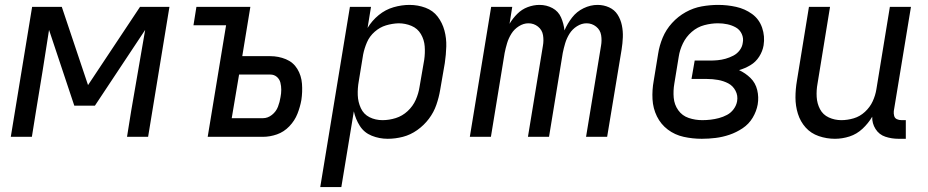

<svg xmlns="http://www.w3.org/2000/svg" viewBox="-20 -558 3784 783"><path d="M24 0H110L127 -106Q141 -188 154 -270.5Q167 -353 180 -436L283 -127H367L572 -436Q558 -353 543.5 -271Q529 -189 515 -106L498 0H584L671 -530H551L339 -211L232 -530H111Z M827 0H1052Q1081 0 1109.5 -10Q1138 -20 1160 -43Q1182 -66 1193 -94Q1204 -122 1209 -150Q1214 -183 1211.5 -216.5Q1209 -250 1192.5 -277Q1176 -304 1146 -316.5Q1116 -329 1082 -329H968L1001 -530H781L769 -455H902ZM925 -76 955 -254H1082Q1098 -254 1109 -244.5Q1120 -235 1123.5 -221Q1127 -207 1127 -192Q1127 -177 1124 -162Q1121 -142 1113.5 -122.5Q1106 -103 1089 -89.5Q1072 -76 1052 -76Z M1286 205H1372L1423 -104Q1430 -72 1447.5 -44.5Q1465 -17 1496 -4.5Q1527 8 1561 8Q1592 8 1623 0Q1654 -8 1681.5 -27.5Q1709 -47 1729 -73.5Q1749 -100 1759.5 -130.5Q1770 -161 1775 -191L1794 -301Q1799 -335 1800 -368.5Q1801 -402 1792.5 -433.5Q1784 -465 1765 -490Q1746 -515 1715 -526.5Q1684 -538 1650 -538Q1618 -538 1585 -528.5Q1552 -519 1524.5 -496.5Q1497 -474 1479 -444L1493 -530H1407ZM1540 -68Q1511 -68 1487 -80Q1463 -92 1451.5 -117Q1440 -142 1439 -170Q1438 -198 1443 -226L1461 -336Q1466 -361 1476.5 -385.5Q1487 -410 1508 -428.5Q1529 -447 1554 -454.5Q1579 -462 1605 -463Q1633 -463 1658 -452.5Q1683 -442 1696.5 -419Q1710 -396 1712 -369Q1714 -342 1710 -314L1691 -204Q1687 -177 1675.5 -151Q1664 -125 1642.5 -105Q1621 -85 1594 -76.5Q1567 -68 1540 -68Z M1896 0H1982L2038 -342Q2042 -362 2048 -382Q2054 -402 2065.5 -420.5Q2077 -439 2096 -451Q2115 -463 2135 -463Q2157 -463 2174 -449.5Q2191 -436 2194.5 -414.5Q2198 -393 2194 -371L2133 0H2219L2275 -342Q2279 -362 2285 -382Q2291 -402 2302.5 -420.5Q2314 -439 2333 -451Q2352 -463 2372 -463Q2394 -463 2411 -449.5Q2428 -436 2431.5 -414.5Q2435 -393 2431 -371L2370 0H2456L2515 -356Q2519 -381 2520 -406Q2521 -431 2516 -455Q2511 -479 2498.5 -498.5Q2486 -518 2464 -528Q2442 -538 2417 -538Q2388 -538 2360 -524.5Q2332 -511 2313 -486.5Q2294 -462 2282 -434Q2279 -462 2268 -487Q2257 -512 2233 -525Q2209 -538 2180 -538Q2156 -538 2132 -529Q2108 -520 2089.5 -501.5Q2071 -483 2058 -461L2069 -530H1983Z M2842 8Q2870 8 2898.5 4.5Q2927 1 2955 -8.5Q2983 -18 3008.5 -35Q3034 -52 3049.5 -78Q3065 -104 3070 -132Q3075 -162 3068 -191Q3061 -220 3040.5 -240Q3020 -260 2994 -272Q3018 -279 3040 -292Q3062 -305 3076 -327Q3090 -349 3094 -373Q3100 -410 3088 -445Q3076 -480 3047 -501Q3018 -522 2982 -530Q2946 -538 2909 -538Q2876 -538 2842 -532Q2808 -526 2776.5 -508.5Q2745 -491 2720.5 -464Q2696 -437 2682.5 -404.5Q2669 -372 2664 -339L2646 -229Q2639 -191 2641 -153.5Q2643 -116 2659 -83.5Q2675 -51 2703.5 -29.5Q2732 -8 2768 0Q2804 8 2842 8ZM2844 -68Q2815 -68 2788.5 -77Q2762 -86 2746 -108.5Q2730 -131 2727.5 -159.5Q2725 -188 2730 -217L2748 -327Q2752 -354 2765 -381Q2778 -408 2801 -428Q2824 -448 2852.5 -455.5Q2881 -463 2908 -463Q2928 -463 2946.5 -459Q2965 -455 2981 -446Q2997 -437 3005 -419.5Q3013 -402 3009 -383Q3007 -367 2996.5 -353Q2986 -339 2970.5 -331Q2955 -323 2939 -318.5Q2923 -314 2907 -312.5Q2891 -311 2875 -311H2813L2800 -236H2863Q2886 -236 2908.5 -232Q2931 -228 2950 -218Q2969 -208 2979.5 -188Q2990 -168 2986 -145Q2983 -128 2972 -113Q2961 -98 2945 -89.5Q2929 -81 2912 -76.5Q2895 -72 2878 -70Q2861 -68 2844 -68Z M3385 8Q3415 8 3444.5 -1.5Q3474 -11 3497.5 -33Q3521 -55 3537 -82Q3536 -55 3550.5 -32Q3565 -9 3590.5 -0.5Q3616 8 3644 8H3674V-68H3657Q3646 -68 3637.5 -72Q3629 -76 3626.5 -85.5Q3624 -95 3625 -105L3695 -530H3609L3554 -194Q3550 -169 3539 -145Q3528 -121 3507.5 -102Q3487 -83 3461.5 -75.5Q3436 -68 3411 -68Q3384 -68 3360 -79Q3336 -90 3324 -113Q3312 -136 3310.5 -163Q3309 -190 3314 -217L3365 -530H3279L3230 -229Q3224 -194 3224 -160Q3224 -126 3234 -94Q3244 -62 3265.5 -38Q3287 -14 3319 -3Q3351 8 3385 8Z"/></svg>

Font: Iosevka Sparkle
Style: Italic
Weight: 400
Italic angle: -9°
Designer: Belleve Invis
Foundry: Belleve Invis
Version: Version 4.5.0; ttfautohint (v1.8.3)